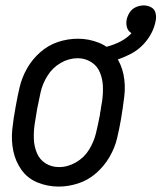

<svg xmlns="http://www.w3.org/2000/svg" viewBox="-20 -681 596 709"><path d="M384 -452 369 -507Q435 -524 466 -559H465Q453 -566 449 -579.5Q445 -593 447.5 -607Q450 -621 458.5 -634.5Q467 -648 481.5 -654.5Q496 -661 511 -661Q525 -661 537.5 -654.5Q550 -648 554 -634.5Q558 -621 555 -605Q548 -566 522.5 -532.5Q497 -499 460 -480.5Q423 -462 384 -452ZM197 8Q156 8 119 -7Q82 -22 59.5 -53.5Q37 -85 29 -124Q21 -163 25.5 -204.5Q30 -246 38 -288Q44 -323 52.5 -359Q61 -395 80 -428.5Q99 -462 128.5 -488Q158 -514 194 -526Q230 -538 268 -538Q308 -538 345.5 -523Q383 -508 405.5 -476.5Q428 -445 436 -406Q444 -367 439 -325.5Q434 -284 427 -242Q421 -207 412.5 -171Q404 -135 384.5 -101.5Q365 -68 335.5 -42Q306 -16 269.5 -4Q233 8 197 8ZM198 -64Q230 -64 260.5 -81.5Q291 -99 309 -128.5Q327 -158 334.5 -189.5Q342 -221 348 -252L349 -257L350 -266L352 -275L353 -284L357 -307Q361 -335 360 -362Q359 -389 349 -413.5Q339 -438 316.5 -452Q294 -466 267 -466Q234 -466 204 -448.5Q174 -431 155.5 -401.5Q137 -372 130 -340.5Q123 -309 117 -278Q112 -250 108 -222.5Q104 -195 105 -168Q106 -141 116 -116.5Q126 -92 148 -78Q170 -64 198 -64Z"/></svg>

Font: Iosevka SS08
Style: Italic
Weight: 400
Italic angle: -10°
Monospace: yes
Designer: Belleve Invis
Foundry: Belleve Invis
Version: 2.1.0; ttfautohint (v1.8.2)